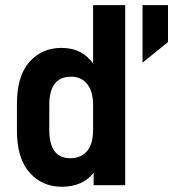

<svg xmlns="http://www.w3.org/2000/svg" viewBox="-20 -710 664 736"><path d="M93.8 -47.9Q44.9 -102.5 44.9 -209V-311.5Q44.9 -418.9 92.8 -472.7Q140.6 -526.4 215.8 -526.4Q293.9 -526.4 336.9 -466.8V-690.4H460V0H338.9V-47.9Q296.9 5.9 216.8 5.9Q141.6 5.9 93.8 -47.9ZM314.5 -131.8Q336.9 -158.2 336.9 -212.9V-306.6Q336.9 -359.4 314.5 -387.7Q292 -416 252 -416Q168.9 -416 168.9 -306.6V-212.9Q168.9 -103.5 249 -103.5Q291 -103.5 314.5 -131.8ZM526.4 -690.4H624V-548.8L526.4 -469.7Z"/></svg>

Font: DINish
Style: Bold
Weight: 700
Designer: Bert Driehuis
Foundry: Playbeing
Version: Version 3.008; git-95204e4c-release